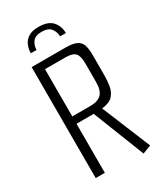

<svg xmlns="http://www.w3.org/2000/svg" viewBox="-197 -844 785 929"><g transform="rotate(-30 195.0 -379.5)"><path d="M183 -772Q237 -772 260.5 -745Q284 -718 284 -680H252Q251 -706 236 -725Q221 -744 184 -744Q149 -744 134.5 -724.5Q120 -705 120 -680H88Q88 -701 96 -722Q104 -743 124.5 -757.5Q145 -772 183 -772ZM318 13 205 -274H109V0H58V-620H246Q288 -620 309 -609.5Q330 -599 336.5 -577.5Q343 -556 343 -524V-412Q343 -379 338 -350Q333 -321 314.5 -301Q296 -281 253 -276L256 -270L365 -5ZM211 -315Q251 -315 271.5 -334.5Q292 -354 292 -403V-504Q292 -547 277.5 -563Q263 -579 224 -579H109V-315Z"/></g></svg>

Font: Smooch Sans
Style: Regular
Weight: 400
Designer: Robert E. Leuschke
Foundry: Robert E. Leuschke
Version: Version 1.010; ttfautohint (v1.8.3)